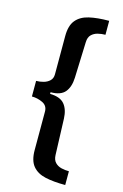

<svg xmlns="http://www.w3.org/2000/svg" viewBox="-134 -794 646 1011"><g transform="rotate(15 189.0 -288.5)"><path d="M330 159Q266 159 221 149Q176 139 151.5 109.5Q127 80 127 23V-187Q127 -219 99 -232.5Q71 -246 40 -246V-331Q60 -331 80 -336.5Q100 -342 113.5 -355Q127 -368 127 -390V-599Q127 -656 151.5 -685.5Q176 -715 221 -725.5Q266 -736 330 -736V-660Q309 -660 289 -655Q269 -650 255 -636.5Q241 -623 240 -596L233 -400Q231 -349 207.5 -321Q184 -293 129 -293V-284Q184 -283 207.5 -255Q231 -227 233 -177L240 20Q241 46 254.5 60Q268 74 288 79Q308 84 330 84Z"/></g></svg>

Font: Archivo SemiCondensed
Style: Bold
Weight: 680
Width: 4
Designer: Hector Gatti
Foundry: Omnibus-Type
Version: Version 2.001; ttfautohint (v1.8.3)